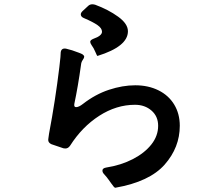

<svg xmlns="http://www.w3.org/2000/svg" viewBox="-20 -843 1040 896"><path d="M373 -758Q357 -764 357 -776Q357 -783 365 -791L391 -815Q399 -823 411 -823Q416 -823 424 -821Q486 -798 531.5 -765Q577 -732 577 -697Q577 -626 435 -582Q433 -581 425.5 -599.5Q418 -618 407 -633Q401 -642 401 -648Q401 -656 416 -662Q456 -676 456 -695Q456 -711 435.5 -725.5Q415 -740 373 -758ZM819 -256Q819 -155 748.5 -75Q678 5 519 33Q516 34 511 28.5Q506 23 500 14Q497 10 487.5 -3.5Q478 -17 466 -30Q458 -38 458 -47Q458 -58 475 -61Q545 -72 600 -100.5Q655 -129 686.5 -169Q718 -209 718 -256Q718 -300 687 -327Q656 -354 610 -354Q523 -354 443 -302.5Q363 -251 307 -163Q298 -150 285 -150Q279 -150 276 -151L220 -170Q205 -177 205 -190Q205 -196 206 -199L209 -220Q238 -373 257 -530Q262 -574 262 -576L263 -593Q263 -620 288 -616Q315 -610 348 -597Q350 -596 358 -593Q366 -590 370 -585Q373 -582 373 -578Q373 -573 366 -563Q359 -553 358 -540Q344 -439 327 -359Q324 -343 335 -343Q348 -343 367 -358Q425 -403 488.5 -424Q552 -445 611 -445Q672 -445 719.5 -421.5Q767 -398 793 -355Q819 -312 819 -256Z"/></svg>

Font: Shippori Gochic B2 Bold
Style: Regular
Weight: 700
Designer: FONTDASU
Foundry: FONTDASU / Google Inc. / but / Adobe
Version: Version 1.130